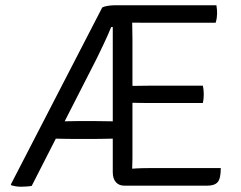

<svg xmlns="http://www.w3.org/2000/svg" viewBox="-20 -703 911 727"><path d="M367 -674.5Q376.5 -679.5 390 -681.2Q403.5 -683 413 -683H477L406 -600.5H401Q389 -571 373.8 -538.8Q358.5 -506.5 346 -481L100 1Q91.5 2.5 80 3.2Q68.5 4 60 4Q48 4 40 2.5Q32 1 23.5 -1L21 -4.5ZM252 -177Q244 -177 230 -177.2Q216 -177.5 202.8 -177.8Q189.5 -178 183.5 -178H154.5L188 -243.5H214Q223 -243.5 241.2 -244Q259.5 -244.5 271.5 -244.5H342.5Q350.5 -244.5 365.2 -244.2Q380 -244 394.2 -243.8Q408.5 -243.5 414.5 -243.5H440.5V-178H413.5Q407.5 -178 393.2 -177.8Q379 -177.5 364.2 -177.2Q349.5 -177 342 -177ZM407 -677 413 -683H480.5V-620Q480.5 -599 481 -587.5Q481.5 -576 481.5 -555.5V-103Q481.5 -92.5 481 -83.8Q480.5 -75 480.5 -64V0H450.5Q430.5 0 418.8 -13.2Q407 -26.5 407 -50.5ZM748 -378.5Q750 -370 750.8 -361Q751.5 -352 751.5 -346Q751.5 -339.5 750.8 -330.5Q750 -321.5 748 -313H541Q530 -313 515.5 -313.2Q501 -313.5 485.2 -313.8Q469.5 -314 455 -314V-377.5Q469.5 -377.5 485.2 -377.8Q501 -378 515.5 -378.2Q530 -378.5 541 -378.5ZM799.5 -683Q801 -674 801.5 -666.2Q802 -658.5 802 -652Q802 -645.5 800.8 -635.8Q799.5 -626 796.5 -617H541Q530 -617 515.5 -617Q501 -617 485.2 -617.2Q469.5 -617.5 455 -618V-683ZM816 -66.5Q816 -27.5 804.5 -13.8Q793 0 765 0H455V-62.5Q474.5 -64 494.8 -65.2Q515 -66.5 542.5 -66.5Z"/></svg>

Font: Signika
Style: Regular
Weight: 300
Designer: Anna Giedry
Foundry: Anna Giedry
Version: Version 2.000